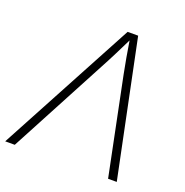

<svg xmlns="http://www.w3.org/2000/svg" viewBox="-146 -847 932 965"><g transform="rotate(20 320.0 -364.0)"><path d="M-15.6 0 374.5 -727.5H430.7L581.1 0H534.7L428.7 -519.5Q421.4 -557.1 412.8 -604Q404.3 -650.9 395.5 -708H407.2Q379.9 -652.3 356.4 -605.7Q333 -559.1 311.5 -519.5L35.6 0Z"/></g></svg>

Font: Inter ExtraLight
Style: Italic
Weight: 250
Italic angle: -9.3988°
Designer: Rasmus Andersson
Foundry: rsms
Version: Version 4.001;git-66647c0bb